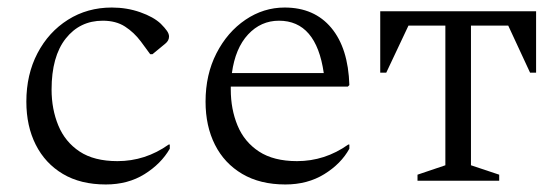

<svg xmlns="http://www.w3.org/2000/svg" viewBox="-20 -480 1475 510"><path d="M261 10Q194 10 147 -18Q100 -46 75 -95.5Q50 -145 50 -210Q50 -282 79.5 -338.5Q109 -395 160.5 -427.5Q212 -460 277 -460Q317 -460 352.5 -447.5Q388 -435 407 -417Q418 -406 423.5 -398Q429 -390 429 -383Q429 -372 419 -364L385 -336H379L354 -370Q336 -394 312 -409.5Q288 -425 253 -425Q192 -425 154.5 -377.5Q117 -330 117 -242Q117 -190 135 -146.5Q153 -103 191.5 -77.5Q230 -52 292 -52Q366 -52 428 -96H431V-85Q408 -45 364 -17.5Q320 10 261 10Z M738 10Q671 10 623.5 -18Q576 -46 551 -95.5Q526 -145 526 -210Q526 -282 555 -338.5Q584 -395 632 -427.5Q680 -460 736 -460Q815 -460 860 -406Q905 -352 908 -254L904 -250H593Q593 -246 593 -242Q593 -190 611 -146.5Q629 -103 668 -77.5Q707 -52 769 -52Q843 -52 905 -96H908V-85Q886 -45 841.5 -17.5Q797 10 738 10ZM721 -425Q673 -425 639 -388.5Q605 -352 596 -286H840Q820 -425 721 -425Z M990 -287V-450H1404V-287H1388L1330 -412H1231V-41L1306 -16V0H1089V-16L1163 -41V-412H1065L1006 -287Z"/></svg>

Font: Spectral Light
Style: Regular
Weight: 300
Designer: Jean-Baptiste Levee
Foundry: Production Type
Version: Version 2.001